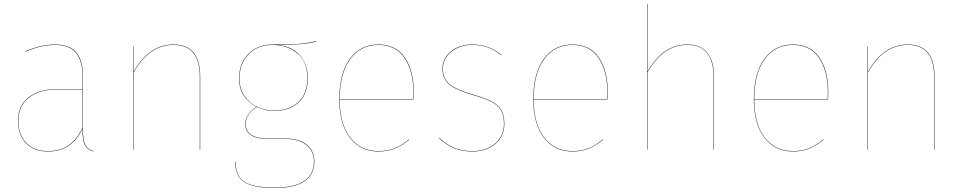

<svg xmlns="http://www.w3.org/2000/svg" viewBox="-20 -750 4822 962"><path d="M448 7 447 9Q415 -1 404 -26Q393 -51 393 -105Q366 -48 324 -19.5Q282 9 220 9Q149 9 109.5 -33.5Q70 -76 70 -145Q70 -220 123 -262Q176 -304 269 -304H393V-372Q393 -446 360.5 -485.5Q328 -525 254 -525Q188 -525 107 -491L106 -493Q187 -527 254 -527Q329 -527 362 -487.5Q395 -448 395 -372V-110Q395 -53 406 -27.5Q417 -2 448 7ZM393 -109V-302H269Q177 -302 124.5 -260.5Q72 -219 72 -145Q72 -77 111 -35Q150 7 220 7Q283 7 324 -22Q365 -51 393 -109Z M983 -368V0H981V-368Q981 -525 849 -525Q727 -525 650 -387V0H648V-517H650V-391Q727 -527 849 -527Q983 -527 983 -368Z M1565 -542Q1507 -525 1375 -525Q1448 -515 1485 -470.5Q1522 -426 1522 -356Q1522 -279 1476 -236.5Q1430 -194 1352 -194Q1309 -194 1267 -214Q1211 -179 1211 -128Q1211 -94 1238.5 -75Q1266 -56 1320 -56H1411Q1479 -56 1517 -25Q1555 6 1555 59Q1555 192 1355 192Q1250 192 1204 162Q1158 132 1158 60H1160Q1160 132 1205.5 161Q1251 190 1355 190Q1553 190 1553 59Q1553 7 1515 -23.5Q1477 -54 1411 -54H1320Q1265 -54 1237 -73.5Q1209 -93 1209 -128Q1209 -178 1265 -215Q1225 -236 1201.5 -271Q1178 -306 1178 -357Q1178 -433 1224.5 -480Q1271 -527 1344 -527Q1448 -527 1488 -531Q1528 -535 1565 -544ZM1180 -357Q1180 -306 1205 -269.5Q1230 -233 1269.5 -214.5Q1309 -196 1352 -196Q1429 -196 1474.5 -238Q1520 -280 1520 -356Q1520 -443 1469 -484Q1418 -525 1344 -525Q1271 -525 1225.5 -478Q1180 -431 1180 -357Z M2052 -252H1682Q1682 -129 1734.5 -61Q1787 7 1876 7Q1923 7 1958 -7.5Q1993 -22 2029 -52L2030 -50Q1993 -20 1958 -5.5Q1923 9 1876 9Q1786 9 1733 -60Q1680 -129 1680 -253Q1680 -382 1732.5 -454.5Q1785 -527 1876 -527Q1964 -527 2008.5 -461.5Q2053 -396 2053 -288Q2053 -266 2052 -252ZM2051 -288Q2051 -394 2007 -459.5Q1963 -525 1876 -525Q1786 -525 1734 -453Q1682 -381 1682 -254H2050Q2051 -267 2051 -288Z M2492 -475 2491 -473Q2459 -500 2425 -512.5Q2391 -525 2344 -525Q2284 -525 2241.5 -491Q2199 -457 2199 -405Q2199 -356 2233 -328Q2267 -300 2351 -276Q2411 -259 2444 -241.5Q2477 -224 2492 -198Q2507 -172 2507 -130Q2507 -67 2462 -29Q2417 9 2347 9Q2292 9 2253.5 -8Q2215 -25 2180 -57L2181 -59Q2216 -27 2254 -10Q2292 7 2347 7Q2416 7 2460.5 -30.5Q2505 -68 2505 -130Q2505 -172 2490 -197.5Q2475 -223 2442.5 -240Q2410 -257 2350 -274Q2266 -298 2231.5 -326.5Q2197 -355 2197 -405Q2197 -458 2239.5 -492.5Q2282 -527 2344 -527Q2391 -527 2426 -514Q2461 -501 2492 -475Z M3024 -252H2654Q2654 -129 2706.5 -61Q2759 7 2848 7Q2895 7 2930 -7.5Q2965 -22 3001 -52L3002 -50Q2965 -20 2930 -5.5Q2895 9 2848 9Q2758 9 2705 -60Q2652 -129 2652 -253Q2652 -382 2704.5 -454.5Q2757 -527 2848 -527Q2936 -527 2980.5 -461.5Q3025 -396 3025 -288Q3025 -266 3024 -252ZM3023 -288Q3023 -394 2979 -459.5Q2935 -525 2848 -525Q2758 -525 2706 -453Q2654 -381 2654 -254H3022Q3023 -267 3023 -288Z M3557 -368V0H3555V-368Q3555 -443 3523 -484Q3491 -525 3423 -525Q3301 -525 3224 -387V0H3222V-730H3224V-391Q3301 -527 3423 -527Q3491 -527 3524 -485.5Q3557 -444 3557 -368Z M4129 -252H3759Q3759 -129 3811.5 -61Q3864 7 3953 7Q4000 7 4035 -7.5Q4070 -22 4106 -52L4107 -50Q4070 -20 4035 -5.5Q4000 9 3953 9Q3863 9 3810 -60Q3757 -129 3757 -253Q3757 -382 3809.5 -454.5Q3862 -527 3953 -527Q4041 -527 4085.5 -461.5Q4130 -396 4130 -288Q4130 -266 4129 -252ZM4128 -288Q4128 -394 4084 -459.5Q4040 -525 3953 -525Q3863 -525 3811 -453Q3759 -381 3759 -254H4127Q4128 -267 4128 -288Z M4662 -368V0H4660V-368Q4660 -525 4528 -525Q4406 -525 4329 -387V0H4327V-517H4329V-391Q4406 -527 4528 -527Q4662 -527 4662 -368Z"/></svg>

Font: FiraGO Two
Style: Regular
Weight: 100
Designer: bBox Type
Foundry: bBox Type GmbH
Version: Version 1.001